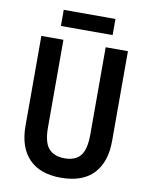

<svg xmlns="http://www.w3.org/2000/svg" viewBox="-95 -1034 801 1020"><g transform="rotate(10 305.5 -523.5)"><path d="M539 -322Q539 -209 480 -146Q421 -83 304 -83Q191 -83 131.5 -145Q72 -207 72 -322V-807H191V-335Q191 -253 220.5 -220.5Q250 -188 306 -188Q364 -188 391.5 -222Q419 -256 419 -336V-807H539ZM444 -964V-877H165V-964Z"/></g></svg>

Font: Noto Sans Kannada UI Condensed SemiBold
Style: Regular
Weight: 600
Width: 3
Designer: Jelle Bosma - Monotype Design Team
Foundry: Monotype Imaging Inc.
Version: Version 2.005; ttfautohint (v1.8.4.7-5d5b)